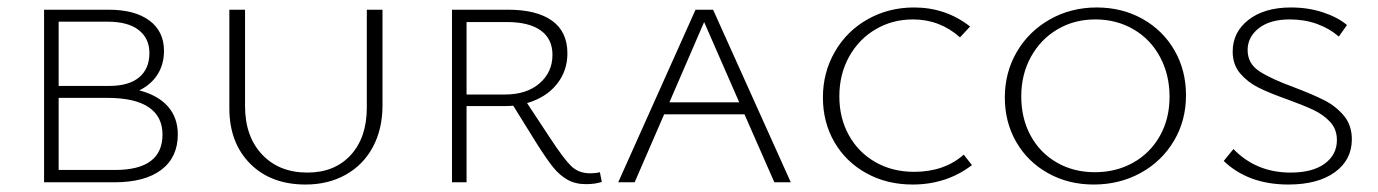

<svg xmlns="http://www.w3.org/2000/svg" viewBox="-20 -488 3690 514"><path d="M456 -128Q456 -67 412 -33.5Q368 0 286 0H98V-462H271Q341 -462 380 -433Q419 -404 419 -352Q419 -316 402 -289Q385 -262 353 -246Q403 -233 429.5 -203Q456 -173 456 -128ZM137 -430V-258H273Q325 -258 352.5 -281Q380 -304 380 -346Q380 -385 351.5 -407.5Q323 -430 267 -430ZM415 -128Q415 -176 378 -201Q341 -226 267 -226H137V-33H288Q415 -33 415 -128Z M594 -198V-462H636V-204Q636 -123 681.5 -74.5Q727 -26 803 -26Q876 -26 919 -73Q962 -120 962 -200V-462H1004V-206Q1004 -143 978.5 -95Q953 -47 906 -20.5Q859 6 798 6Q705 6 649.5 -50Q594 -106 594 -198Z M1591 -1Q1573 5 1549 5Q1520 5 1499 -7Q1478 -19 1461 -40Q1444 -61 1418 -102L1354 -205Q1345 -204 1327 -204H1229V0H1190V-462H1340Q1417 -462 1458 -432.5Q1499 -403 1499 -345Q1499 -298 1470.5 -262.5Q1442 -227 1391 -212L1453 -118Q1489 -63 1509 -43.5Q1529 -24 1560 -24Q1574 -24 1586 -27ZM1332 -235Q1390 -235 1424.5 -265Q1459 -295 1459 -341Q1459 -384 1427.5 -406.5Q1396 -429 1337 -429H1229V-235Z M1973 -182H1758L1679 0H1635L1842 -462H1889L2097 0H2053ZM1959 -214 1865 -429 1772 -214Z M2183 -227Q2183 -294 2215 -349.5Q2247 -405 2303 -436.5Q2359 -468 2427 -468Q2512 -468 2577 -417L2550 -388Q2496 -436 2424 -436Q2369 -436 2324 -409.5Q2279 -383 2253 -336Q2227 -289 2227 -230Q2227 -172 2252.5 -126Q2278 -80 2323.5 -54Q2369 -28 2427 -28Q2508 -28 2560 -74L2582 -46Q2514 6 2423 6Q2354 6 2299 -24.5Q2244 -55 2213.5 -108Q2183 -161 2183 -227Z M2670 -227Q2670 -294 2702 -349Q2734 -404 2790.5 -436Q2847 -468 2916 -468Q2984 -468 3038.5 -437.5Q3093 -407 3124 -353.5Q3155 -300 3155 -233Q3155 -165 3122.5 -110.5Q3090 -56 3033.5 -25Q2977 6 2908 6Q2840 6 2785.5 -24.5Q2731 -55 2700.5 -108Q2670 -161 2670 -227ZM3111 -229Q3111 -288 3085.5 -335.5Q3060 -383 3014.5 -409.5Q2969 -436 2912 -436Q2856 -436 2811 -409.5Q2766 -383 2740 -336Q2714 -289 2714 -230Q2714 -171 2739 -125Q2764 -79 2809 -53Q2854 -27 2911 -27Q2968 -27 3013.5 -52.5Q3059 -78 3085 -124Q3111 -170 3111 -229Z M3426 -222Q3378 -239 3349 -253.5Q3320 -268 3300 -291.5Q3280 -315 3280 -350Q3280 -402 3322.5 -435Q3365 -468 3436 -468Q3482 -468 3521.5 -455Q3561 -442 3586 -421L3564 -390Q3539 -412 3505.5 -424Q3472 -436 3433 -436Q3380 -436 3350 -412.5Q3320 -389 3320 -354Q3320 -318 3351 -297.5Q3382 -277 3445 -254Q3495 -235 3525.5 -219.5Q3556 -204 3577.5 -178.5Q3599 -153 3599 -115Q3599 -60 3553.5 -27Q3508 6 3429 6Q3322 6 3256 -57L3282 -89Q3343 -26 3435 -26Q3494 -26 3526.5 -50Q3559 -74 3559 -113Q3559 -142 3541 -161.5Q3523 -181 3496.5 -193.5Q3470 -206 3426 -222Z"/></svg>

Font: Ysabeau SC Light
Style: Regular
Weight: 300
Designer: Christian Thalmann (Catharsis Fonts)
Version: Version 0.003